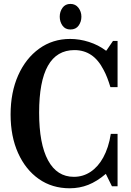

<svg xmlns="http://www.w3.org/2000/svg" viewBox="-20 -976 684 1006"><path d="M345 10.5Q253 10.5 183.5 -38.2Q114 -87 74.8 -174Q35.5 -261 35.5 -376Q35.5 -492 75.2 -581.2Q115 -670.5 185.5 -721.2Q256 -772 347.5 -772Q397 -772 446.2 -756.2Q495.5 -740.5 534.5 -711H537.5L572 -761.5H596V-519.5H558.5Q550.5 -546 541.8 -568.5Q533 -591 523 -609.5Q495.5 -663 457.5 -688.2Q419.5 -713.5 370 -713.5Q185 -713.5 185 -386Q185 -222 231.8 -135.8Q278.5 -49.5 367 -49.5Q415.5 -49.5 455 -76Q494.5 -102.5 521 -151Q534.5 -175.5 544.8 -206.8Q555 -238 560.5 -274.5H596V0H566.5L534.5 -65Q488 -25.5 442.5 -7.5Q397 10.5 345 10.5ZM349 -821.5Q321.5 -821.5 307.2 -842Q293 -862.5 293 -888.5Q293 -915 307.5 -935.2Q322 -955.5 349 -955.5Q375.5 -955.5 391 -935.2Q406.5 -915 406.5 -888.5Q406.5 -862.5 392 -842Q377.5 -821.5 349 -821.5Z"/></svg>

Font: Libre Caslon Condensed
Style: Bold
Weight: 700
Designer: Pablo Impallari, Rodrigo Fuenzalida, Katja Schimmel, Ertekin Erdin
Foundry: Pablo Impallari, Rodrigo Fuenzalida
Version: Version 2.000; ttfautohint (v1.8.4.7-5d5b);gftools[0.9.33]